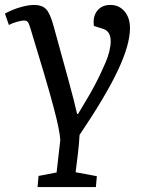

<svg xmlns="http://www.w3.org/2000/svg" viewBox="-39 -541 587 777"><path d="M190 157 205 26Q204 7 197.5 -25.5Q191 -58 177 -110.5Q163 -163 140 -241Q117 -319 83 -430Q78 -447 73 -452.5Q68 -458 58 -458Q49 -458 30.5 -453Q12 -448 -3 -440L-19 -486Q10 -502 42.5 -511.5Q75 -521 99 -521Q131 -521 147.5 -504Q164 -487 178 -435Q214 -305 238 -217Q262 -129 273 -80H277Q305 -126 324 -159Q343 -192 358 -222.5Q373 -253 389 -290Q398 -311 403.5 -333.5Q409 -356 409 -374Q409 -414 379 -424L341 -436Q336 -474 354.5 -497.5Q373 -521 408 -521Q443 -521 465 -495Q487 -469 487 -427Q487 -360 438 -256Q389 -152 283 5Q281 41 276.5 79.5Q272 118 267 156L353 172L349 216H113L117 171Z"/></svg>

Font: Literata 12pt
Style: Italic
Weight: 400
Italic angle: -2°
Designer: Latin by Veronika Burian and Jose Scaglione. Greek by Irene Vlachou. Cyrillic by Vera Evstafieva
Foundry: TypeTogether
Version: Version 3.002